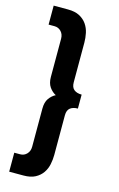

<svg xmlns="http://www.w3.org/2000/svg" viewBox="-149 -842 704 1137"><g transform="rotate(15 202.5 -273.0)"><path d="M119.1 -781.8Q162.7 -781.8 190.7 -766.8Q218.6 -751.8 235 -727.9Q251.4 -704.1 257.5 -674.8Q263.6 -645.4 263.6 -617.3V-374.1Q263.6 -342.7 280.9 -329.1Q298.2 -315.5 327.7 -315.5V-230Q298.2 -230 280.9 -216.4Q263.6 -202.7 263.6 -171.4V71.8Q263.6 100 257.5 129.3Q251.4 158.6 235 182.5Q218.6 206.3 190.7 221.3Q162.7 236.3 119.1 236.3H31.4V120H67.7Q91.8 120 108.2 102.7Q124.6 85.4 124.6 58.1V-175.5Q124.6 -214.6 140.9 -237.7Q157.3 -260.9 180.5 -272.7Q157.3 -284.6 140.9 -308.2Q124.6 -331.8 124.6 -370V-603.6Q124.6 -630.9 108.2 -648.2Q91.8 -665.4 67.7 -665.4H31.4V-781.8Z"/></g></svg>

Font: Spartan ExtBd
Style: Regular
Weight: 800
Designer: Matt Bailey, Mirko Velimirovic
Foundry: Matt Bailey
Version: Version 1.005